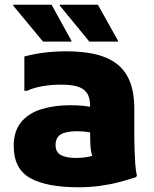

<svg xmlns="http://www.w3.org/2000/svg" viewBox="-20 -780 652 812"><path d="M312 12Q177 12 107.5 -27Q38 -66 38 -163Q38 -225 69 -263Q100 -301 154.5 -318Q209 -335 277 -335Q306 -335 332 -332.5Q358 -330 383 -324V-215Q371 -219 349.5 -222Q328 -225 307 -225Q259 -225 237 -211.5Q215 -198 215 -167Q215 -136 238 -124Q261 -112 302 -112Q332 -112 359 -118Q386 -124 404 -142L382 -88Q375 -106 370.5 -119.5Q366 -133 364 -148.5Q362 -164 361.5 -186Q361 -208 361 -243V-331Q361 -368 347 -387.5Q333 -407 306 -414.5Q279 -422 239 -422Q195 -422 157 -415Q119 -408 95 -396H83V-541Q119 -551 164 -557Q209 -563 261 -563Q325 -563 377.5 -552Q430 -541 468.5 -514Q507 -487 527.5 -439.5Q548 -392 548 -318V-200Q548 -178 549 -147.5Q550 -117 552 -87Q554 -57 559 -39L556 -31Q520 -19 481 -9Q442 1 399.5 6.5Q357 12 312 12ZM162 -604 36 -756V-760H198L282 -608V-604ZM358 -604 233 -756V-760H394L479 -608V-604Z"/></svg>

Font: Kufam ExtraBold
Style: Regular
Weight: 800
Designer: Wael Morcos, Artur Schmal
Foundry: Original Type
Version: Version 1.300; ttfautohint (v1.8.3)